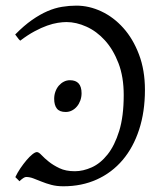

<svg xmlns="http://www.w3.org/2000/svg" viewBox="-20 -650 576 685"><path d="M271 -317.4Q271 -303.7 266.6 -291.5Q262.2 -279.3 254.6 -270.3Q247.1 -261.2 236.8 -255.9Q226.6 -250.5 214.4 -250.5Q192.4 -250.5 182.9 -262.7Q173.3 -274.9 173.3 -297.4Q173.3 -311 177.7 -323.2Q182.1 -335.4 189.9 -344.5Q197.8 -353.5 207.8 -358.6Q217.8 -363.8 229.5 -363.8Q271 -363.8 271 -317.4ZM206.1 14.6Q182.1 14.6 163.1 9.5Q144 4.4 128.4 -2Q112.8 -8.3 99.4 -13.4Q85.9 -18.6 73.2 -18.6Q65.4 -18.6 49.3 -3.4Q46.9 -5.9 42.5 -10.5Q38.1 -15.1 34.7 -18.1Q42 -33.7 52.7 -49.6Q63.5 -65.4 74.5 -78.4Q85.4 -91.3 95.5 -99.4Q105.5 -107.4 111.8 -107.4Q118.2 -107.4 128.2 -96.7Q138.2 -85.9 154.1 -73.2Q169.9 -60.5 192.4 -49.8Q214.8 -39.1 247.1 -39.1Q276.4 -39.1 307.4 -53Q338.4 -66.9 363.8 -98.9Q389.2 -130.9 405.3 -182.9Q421.4 -234.9 421.4 -311Q421.4 -376 402.6 -424.8Q383.8 -473.6 354.2 -506.1Q324.7 -538.6 288.3 -554.9Q252 -571.3 217.3 -571.3Q203.6 -571.3 186.3 -568.6Q168.9 -565.9 148.2 -558.6Q127.4 -551.3 103.3 -538.3Q79.1 -525.4 52.2 -504.9Q46.9 -509.3 42 -516.6Q37.1 -523.9 34.2 -526.9Q65.4 -558.6 94 -578.6Q122.6 -598.6 149.2 -610.1Q175.8 -621.6 201.4 -625.7Q227.1 -629.9 252.4 -629.9Q297.9 -629.9 341.6 -609.4Q385.3 -588.9 419.9 -550.3Q454.6 -511.7 475.8 -455.8Q497.1 -399.9 497.1 -329.1Q497.1 -251 476.3 -187.5Q455.6 -124 417.5 -79.1Q379.4 -34.2 325.7 -9.8Q272 14.6 206.1 14.6Z"/></svg>

Font: Noto Serif Devanagari
Style: Bold
Weight: 700
Designer: Monotype Design Team
Foundry: Monotype Imaging Inc.
Version: Version 1.01